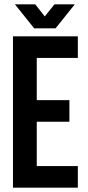

<svg xmlns="http://www.w3.org/2000/svg" viewBox="-20 -868 408 888"><path d="M150 -405H301V-305H150V-100H340V0H40V-700H340V-600H150ZM143 -848 187 -792 232 -848H326L237 -737H138L49 -848Z"/></svg>

Font: Adderley Bold
Style: Regular
Weight: 700
Designer: gorohovskiy
Version: Version 1.003 November 13, 2017